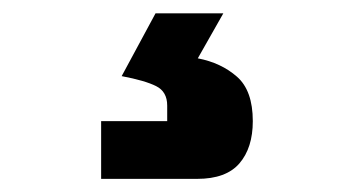

<svg xmlns="http://www.w3.org/2000/svg" viewBox="-20 -45 540 288"><path d="M131.7 223.3V136.7H230.8V113.3Q230.8 92.5 214.2 84.2Q197.5 75.8 162.5 69.2L213.3 -25H315L276.7 42.5Q311.7 49.2 335.4 70Q359.2 90.8 359.2 136.7Q359.2 176.7 339.2 200Q319.2 223.3 275.8 223.3Z"/></svg>

Font: Funnel Display Light
Style: Bold
Weight: 700
Version: Version 1.000